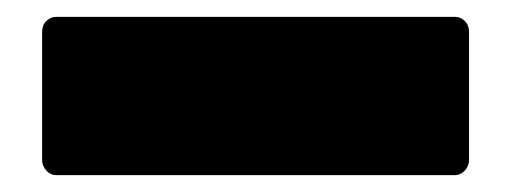

<svg xmlns="http://www.w3.org/2000/svg" viewBox="-20 10 607 228"><path d="M47 218Q40 218 35 212.5Q30 207 30 200V48Q30 40 35 35Q40 30 47 30H520Q527 30 532 35Q537 40 537 48V200Q537 207 532 212.5Q527 218 520 218Z"/></svg>

Font: LINE Seed Sans App Heavy
Style: Regular
Weight: 900
Designer: LINE VX Design & Dalton Maag Ltd & Sandoll Inc
Foundry: Dalton Maag Ltd
Version: Version 1.003